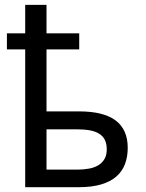

<svg xmlns="http://www.w3.org/2000/svg" viewBox="-20 -780 607 800"><path d="M173.8 -641.1H310.1V-574.2H173.8V-315.9H309.1Q412.1 -315.9 462.2 -277.8Q512.2 -239.7 512.2 -164.1Q512.2 -126.5 500.7 -96.2Q489.3 -65.9 464.6 -44.4Q439.9 -22.9 401.1 -11.5Q362.3 0 307.1 0H85V-574.2H8.8V-641.1H85V-759.8H173.8ZM173.8 -241.2V-73.2H300.8Q327.6 -73.2 350.6 -77.4Q373.5 -81.5 389.9 -91.6Q406.2 -101.6 415.5 -117.7Q424.8 -133.8 424.8 -157.2Q424.8 -181.2 416.7 -197.3Q408.7 -213.4 392.8 -223.1Q377 -232.9 353.5 -237.1Q330.1 -241.2 298.8 -241.2Z"/></svg>

Font: WenQuanYi Micro Hei
Style: Regular
Weight: 400
Foundry: Ascender Corporation
Version: Version 0.2.0-beta